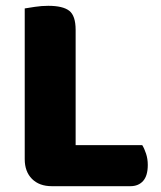

<svg xmlns="http://www.w3.org/2000/svg" viewBox="-20 -637 553 660"><path d="M158 3Q115 3 90 -22Q65 -47 65 -90V-608Q77 -610 100 -613.5Q123 -617 146 -617Q196 -617 218 -600Q240 -583 240 -534V-138H469Q476 -127 482 -109Q488 -91 488 -70Q488 -33 472 -15Q456 3 428 3H158Z"/></svg>

Font: Baloo Bhaina 2 ExtraBold
Style: Regular
Weight: 800
Designer: Yesha Goshar, Manish Minz, Shuchita Grover and Ek Type
Foundry: Ek Type
Version: Version 1.640;hotconv 1.0.111;makeotfexe 2.5.65597; ttfautoh